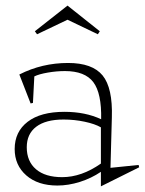

<svg xmlns="http://www.w3.org/2000/svg" viewBox="-20 -640 516 683"><path d="M32.2 -109.9Q32.2 -171.4 78.4 -206.8Q124.5 -242.2 209 -242.2Q283.7 -242.2 339.8 -215.8Q341.8 -308.1 312 -347.7Q282.2 -387.2 210.9 -387.2Q181.2 -387.2 150.1 -381.8Q119.1 -376.5 102.1 -368.2L97.2 -273.9L88.9 -272L48.8 -375Q129.4 -416 222.2 -416Q308.6 -416 345 -371.6Q381.3 -327.1 377.9 -222.2L373 -43L473.1 -53.2L475.1 -44.9L338.9 22.9V-28.8Q305.2 -5.9 264.2 7.1Q223.1 20 184.1 20Q114.7 20 73.5 -16.1Q32.2 -52.2 32.2 -109.9ZM75.2 -116.2Q75.2 -65.9 108.2 -37.8Q141.1 -9.8 201.2 -9.8Q270 -9.8 338.9 -58.1V-187Q317.9 -199.2 281.2 -207Q244.6 -214.8 206.1 -214.8Q142.6 -214.8 108.9 -189.2Q75.2 -163.6 75.2 -116.2ZM104 -528.8 220.2 -620.1 335 -528.8 328.1 -518.1 220.2 -569.8 111.8 -518.1Z"/></svg>

Font: Halibut Thin
Style: Regular
Weight: 250
Designer: Matteo Maggi
Foundry: Collletttivo
Version: Version 3.080 | FøM Fix